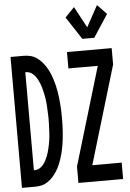

<svg xmlns="http://www.w3.org/2000/svg" viewBox="-63 -1028 727 1074"><g transform="rotate(-5 300.0 -491.0)"><path d="M16 0V-735H91Q110 -735 128 -730.5Q146 -726 162 -715Q178 -704 190.5 -690Q203 -676 213 -660Q223 -644 230.5 -627Q238 -610 244 -591.5Q250 -573 254.5 -554.5Q259 -536 262 -518Q265 -500 267 -481Q269 -462 270.5 -443Q272 -424 272.5 -405Q273 -386 273 -368Q273 -349 272.5 -330Q272 -311 270.5 -292Q269 -273 267 -254Q265 -235 262 -217Q259 -199 254.5 -180.5Q250 -162 244 -143.5Q238 -125 230.5 -108Q223 -91 213 -75Q203 -59 190.5 -45Q178 -31 162 -20Q146 -9 128 -4.5Q110 0 91 0ZM91 -92Q103 -92 113.5 -95.5Q124 -99 133 -107Q142 -115 148.5 -124Q155 -133 160 -143Q165 -153 169.5 -164Q174 -175 177 -186Q180 -197 182.5 -208Q185 -219 187.5 -230.5Q190 -242 191.5 -253.5Q193 -265 194 -276Q195 -287 195.5 -298.5Q196 -310 196.5 -321.5Q197 -333 197.5 -344.5Q198 -356 198 -368Q198 -379 197.5 -390.5Q197 -402 196.5 -413.5Q196 -425 195.5 -436.5Q195 -448 194 -459Q193 -470 191.5 -481.5Q190 -493 187.5 -504.5Q185 -516 182.5 -527Q180 -538 177 -549Q174 -560 169.5 -571Q165 -582 160 -592Q155 -602 148.5 -611Q142 -620 133 -628Q124 -636 113.5 -639.5Q103 -643 91 -643ZM425 -801 342 -928 394 -982 458 -863 523 -982 575 -928 492 -801ZM333 0V-92L498 -643H333V-735H584V-643L419 -92H584V0Z"/></g></svg>

Font: Zed Mono Semibold Extended
Style: Regular
Weight: 600
Width: 7
Monospace: yes
Designer: Belleve Invis
Foundry: Belleve Invis
Version: Version 1.0.0; ttfautohint (v1.8.4)